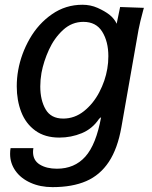

<svg xmlns="http://www.w3.org/2000/svg" viewBox="-20 -580 640 808"><path d="M22.5 67.5Q22.5 54 24.5 43.5H120.5Q119 52 119 59.5Q119 95 147.5 112.5Q176 130 219.5 130Q293.5 130 339 79.2Q384.5 28.5 405.5 -87L397 -80Q369 -38 324.2 -19.5Q279.5 -1 229.5 -1Q169 -1 128.8 -30.2Q88.5 -59.5 69.5 -108.5Q50.5 -157.5 50.5 -216.5Q50.5 -251 56.5 -284.5Q69 -354 105.2 -417.2Q141.5 -480.5 198.8 -520.2Q256 -560 327 -560Q361 -560 390.8 -546.8Q420.5 -533.5 440 -518.5Q451.5 -509.5 459.5 -499Q467.5 -488.5 471 -480L485.5 -550.5L585.5 -547L582 -534.5Q569 -486.5 563 -455L491 -45.5Q475 45.5 438 101.2Q401 157 342.8 182.2Q284.5 207.5 201 207.5Q149.5 207.5 108.8 189.2Q68 171 45.2 139Q22.5 107 22.5 67.5ZM431.5 -290.5Q436 -316 436 -343.5Q436 -405 410.2 -446.5Q384.5 -488 331 -488Q282.5 -488 245.5 -454Q208.5 -420 186 -370.8Q163.5 -321.5 154.5 -273Q149.5 -244 149.5 -216Q149.5 -158.5 172 -119.8Q194.5 -81 246 -81Q294 -81 333.2 -112.2Q372.5 -143.5 397.8 -191.8Q423 -240 431.5 -290.5Z"/></svg>

Font: JuliaMono Medium
Style: Italic
Weight: 500
Italic angle: -9°
Monospace: yes
Designer: cormullion
Foundry: corm
Version: Version 0.054; ttfautohint (v1.8.4)